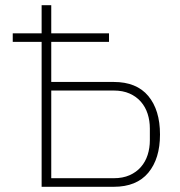

<svg xmlns="http://www.w3.org/2000/svg" viewBox="-20 -718 690 738"><path d="M140 -557H29V-590H140V-698H177V-590H399V-557H177V-403H417Q505 -403 550 -349Q595 -295 595 -201Q595 -108 550 -54Q505 0 417 0H140ZM417 -33Q452 -33 478 -44.5Q504 -56 521.5 -76Q539 -96 547.5 -122.5Q556 -149 556 -179V-224Q556 -254 547.5 -280.5Q539 -307 521.5 -327Q504 -347 478 -358.5Q452 -370 417 -370H177V-33Z"/></svg>

Font: IBM Plex Sans ExtLt
Style: Regular
Weight: 200
Designer: Mike Abbink, Paul van der Laan, Pieter van Rosmalen
Foundry: Bold Monday
Version: Version 3.005